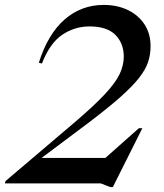

<svg xmlns="http://www.w3.org/2000/svg" viewBox="-26 -746 666 781"><path d="M144.5 -487.5 132 -491Q168.5 -607 236.5 -666.5Q304.5 -726 396 -726Q451 -726 494 -705.2Q537 -684.5 561.8 -646.8Q586.5 -609 586.5 -558Q586.5 -524.5 576.5 -494Q566.5 -463.5 539.5 -429Q512.5 -394.5 462.5 -350.2Q412.5 -306 332.5 -245.5L143 -103.5H402.5L539 -224.5H553L433 15H422.5L384 0H-6L-3.5 -9.5L272.5 -244Q356 -315 400.2 -362.5Q444.5 -410 461 -445.5Q477.5 -481 477.5 -515.5Q477.5 -569.5 443.5 -604Q409.5 -638.5 338 -638.5Q278 -638.5 227.5 -604.8Q177 -571 144.5 -487.5Z"/></svg>

Font: Newsreader Display Medium
Style: Italic
Weight: 500
Italic angle: -17°
Designer: Hugues Gentile
Foundry: Production Type
Version: Version 1.001